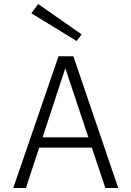

<svg xmlns="http://www.w3.org/2000/svg" viewBox="-20 -935 654 955"><path d="M126 -201 145 -252H446L475 -201ZM109 0H46L271 -655H311L315 -627L182 -222ZM568 0H504L429 -224L293 -631L300 -655H345ZM386 -764 361 -731 136 -869 170 -915Z"/></svg>

Font: Intel One Mono Light
Style: Regular
Weight: 300
Monospace: yes
Designer: Fred Shallcrass
Foundry: Frere-Jones Type LLC
Version: Version 1.004